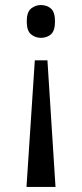

<svg xmlns="http://www.w3.org/2000/svg" viewBox="-20 -561 326 761"><path d="M168 -322 200 180H85L118 -322ZM142 -541Q166 -541 182 -527Q198 -513 198 -476Q198 -439 182 -425Q166 -411 142 -411Q120 -411 103 -425Q86 -439 86 -476Q86 -513 103 -527Q120 -541 142 -541Z"/></svg>

Font: Noto Serif Lao ExtraCondensed Medium
Style: Regular
Weight: 500
Width: 2
Designer: Monotype Design Team
Foundry: Monotype Imaging Inc.
Version: Version 2.003; ttfautohint (v1.8.4.7-5d5b)